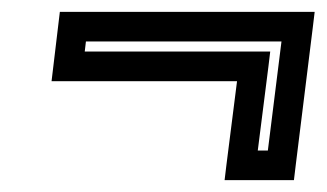

<svg xmlns="http://www.w3.org/2000/svg" viewBox="-20 -394 551 324"><path d="M78 -349 70 -282 67 -257H92H380L362 -115L359 -90H384H451H476L479 -115L508 -349L511 -374H486H106H81L78 -349ZM125 -324H455L432 -140H415L433 -282L436 -307H411H123L125 -324Z"/></svg>

Font: Gamestation Text Outline
Style: Italic
Weight: 400
Designer: Jonas Hecksher
Foundry: Jonas Hecksher, Playtypeª, e-types AS
Version: Version 1.003